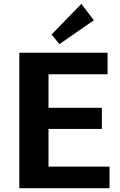

<svg xmlns="http://www.w3.org/2000/svg" viewBox="-20 -985 627 1005"><path d="M250 -804.2 405.8 -964.8 471.2 -878.9 291 -753.9ZM233.9 -420.9H513.2V-310.1H233.9V-112.8H553.2V0H81.1V-709H543V-596.2H233.9Z"/></svg>

Font: Sarala
Style: Bold
Weight: 700
Designer: Andres Torresi
Foundry: Huerta Tipografica
Version: Version 1.004;PS 001.003;hotconv 1.0.70;makeotf.lib2.5.58329